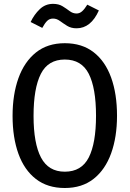

<svg xmlns="http://www.w3.org/2000/svg" viewBox="-20 -938 655 971"><path d="M571.8 -352.8Q571.8 -245.1 542.1 -162.6Q512.3 -80 453.6 -33.6Q394.9 12.8 307.7 12.8Q220.5 12.8 161.8 -32.6Q103.1 -77.9 73.3 -160Q43.6 -242.1 43.6 -351.8Q43.6 -460 73.3 -542.8Q103.1 -625.6 161.8 -672.6Q220.5 -719.5 307.7 -719.5Q394.9 -719.5 453.6 -673.8Q512.3 -628.2 542.1 -545.6Q571.8 -463.1 571.8 -352.8ZM465.6 -352.8Q465.6 -492.3 429 -564.6Q392.3 -636.9 307.7 -636.9Q223.1 -636.9 186.4 -564.1Q149.7 -491.3 149.7 -351.8Q149.7 -212.8 187.4 -141.3Q225.1 -69.7 307.7 -69.7Q392.3 -69.7 429 -141.8Q465.6 -213.8 465.6 -352.8ZM367.2 -794.9Q339.5 -794.9 319.7 -807.2Q300 -819.5 283.3 -831.8Q266.7 -844.1 248.2 -844.1Q230.3 -844.1 218.2 -832.1Q206.2 -820 193.8 -796.9L134.9 -826.7Q152.8 -864.6 181 -891.5Q209.2 -918.5 248.2 -918.5Q276.9 -918.5 296.4 -906.4Q315.9 -894.4 332.1 -882.1Q348.2 -869.7 367.2 -869.7Q382.6 -869.7 395.1 -880.8Q407.7 -891.8 421.5 -914.4L480 -885.1Q439.5 -794.9 367.2 -794.9Z"/></svg>

Font: Fira Code Retina
Style: Regular
Weight: 450
Monospace: yes
Designer: Carrois Corporate, Edenspiekermann AG, Nikita Prokopov
Foundry: Carrois Corporate, Edenspiekermann AG, Nikita Prokopov
Version: Version 6.002